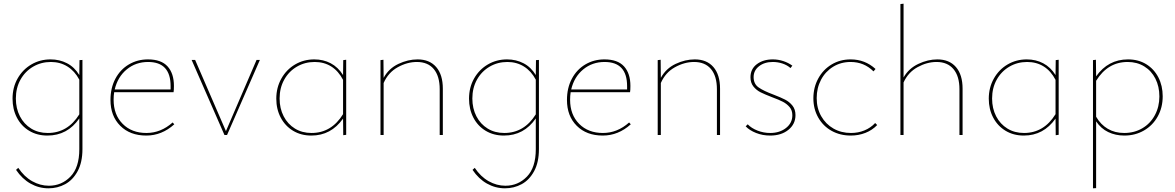

<svg xmlns="http://www.w3.org/2000/svg" viewBox="-20 -732 6372 1041"><path d="M427 -407V76Q427 148 401 196Q375 244 333.5 266.5Q292 289 243 289Q191 289 145.5 263.5Q100 238 67 189L79 178Q111 226 154.5 250.5Q198 275 245 275Q314 275 362 225.5Q410 176 410 77V-90Q346 3 237 3Q181 3 138 -23Q95 -49 71.5 -94.5Q48 -140 48 -197Q48 -258 75.5 -306.5Q103 -355 150 -382.5Q197 -410 254 -410Q303 -410 343.5 -389Q384 -368 410 -325L411 -406ZM410 -112V-300Q385 -347 345.5 -371.5Q306 -396 256 -396Q203 -396 159.5 -370.5Q116 -345 91 -300Q66 -255 66 -198Q66 -144 88 -101.5Q110 -59 149 -35Q188 -11 239 -11Q347 -11 410 -112Z M925 -58Q857 3 773 3Q685 3 632 -50Q579 -103 579 -190Q579 -255 605.5 -305Q632 -355 678.5 -382.5Q725 -410 782 -410Q854 -410 888.5 -372Q923 -334 923 -266Q923 -242 921 -232H599Q596 -213 596 -191Q596 -110 645 -60.5Q694 -11 774 -11Q852 -11 916 -68ZM602 -247H905V-265Q905 -396 783 -396Q716 -396 667 -355.5Q618 -315 602 -247Z M1389 -407 1211 0H1197L1019 -407H1038L1205 -21L1371 -407Z M1857 -408V-1L1841 1L1840 -89Q1775 3 1668 3Q1612 3 1569 -23Q1526 -49 1502 -94.5Q1478 -140 1478 -197Q1478 -257 1505.5 -306Q1533 -355 1580 -382.5Q1627 -410 1684 -410Q1733 -410 1773 -389Q1813 -368 1840 -325L1841 -406ZM1840 -113V-299Q1815 -347 1776 -371.5Q1737 -396 1686 -396Q1633 -396 1589.5 -370.5Q1546 -345 1521 -300Q1496 -255 1496 -198Q1496 -144 1518 -101.5Q1540 -59 1579 -35Q1618 -11 1669 -11Q1777 -11 1840 -113Z M2381 -251V0H2364V-248Q2364 -319 2332 -357.5Q2300 -396 2240 -396Q2188 -396 2136.5 -367.5Q2085 -339 2060 -282V0H2043V-406L2059 -408L2060 -310Q2088 -361 2140 -385.5Q2192 -410 2244 -410Q2309 -410 2345 -368.5Q2381 -327 2381 -251Z M2902 -407V76Q2902 148 2876 196Q2850 244 2808.5 266.5Q2767 289 2718 289Q2666 289 2620.5 263.5Q2575 238 2542 189L2554 178Q2586 226 2629.5 250.5Q2673 275 2720 275Q2789 275 2837 225.5Q2885 176 2885 77V-90Q2821 3 2712 3Q2656 3 2613 -23Q2570 -49 2546.5 -94.5Q2523 -140 2523 -197Q2523 -258 2550.5 -306.5Q2578 -355 2625 -382.5Q2672 -410 2729 -410Q2778 -410 2818.5 -389Q2859 -368 2885 -325L2886 -406ZM2885 -112V-300Q2860 -347 2820.5 -371.5Q2781 -396 2731 -396Q2678 -396 2634.5 -370.5Q2591 -345 2566 -300Q2541 -255 2541 -198Q2541 -144 2563 -101.5Q2585 -59 2624 -35Q2663 -11 2714 -11Q2822 -11 2885 -112Z M3400 -58Q3332 3 3248 3Q3160 3 3107 -50Q3054 -103 3054 -190Q3054 -255 3080.5 -305Q3107 -355 3153.5 -382.5Q3200 -410 3257 -410Q3329 -410 3363.5 -372Q3398 -334 3398 -266Q3398 -242 3396 -232H3074Q3071 -213 3071 -191Q3071 -110 3120 -60.5Q3169 -11 3249 -11Q3327 -11 3391 -68ZM3077 -247H3380V-265Q3380 -396 3258 -396Q3191 -396 3142 -355.5Q3093 -315 3077 -247Z M3884 -251V0H3867V-248Q3867 -319 3835 -357.5Q3803 -396 3743 -396Q3691 -396 3639.5 -367.5Q3588 -339 3563 -282V0H3546V-406L3562 -408L3563 -310Q3591 -361 3643 -385.5Q3695 -410 3747 -410Q3812 -410 3848 -368.5Q3884 -327 3884 -251Z M4023 -47 4034 -58Q4054 -37 4087 -24Q4120 -11 4156 -11Q4207 -11 4241.5 -38Q4276 -65 4276 -107Q4276 -134 4261 -151.5Q4246 -169 4225 -180Q4204 -191 4166 -205Q4127 -220 4104 -231.5Q4081 -243 4065 -263Q4049 -283 4049 -313Q4049 -358 4083.5 -384Q4118 -410 4170 -410Q4199 -410 4226.5 -401Q4254 -392 4276 -376L4266 -363Q4248 -379 4222.5 -387.5Q4197 -396 4170 -396Q4125 -396 4095.5 -373Q4066 -350 4066 -314Q4066 -277 4093 -258Q4120 -239 4174 -219Q4213 -204 4236.5 -192Q4260 -180 4276.5 -159.5Q4293 -139 4293 -108Q4293 -59 4254.5 -28Q4216 3 4156 3Q4115 3 4079.5 -11Q4044 -25 4023 -47Z M4390 -199Q4390 -258 4416.5 -306.5Q4443 -355 4489 -382.5Q4535 -410 4592 -410Q4670 -410 4727 -358L4716 -345Q4665 -396 4592 -396Q4539 -396 4497 -370Q4455 -344 4431.5 -299.5Q4408 -255 4408 -200Q4408 -145 4432.5 -102Q4457 -59 4499 -35Q4541 -11 4594 -11Q4633 -11 4667 -25Q4701 -39 4725 -65L4736 -54Q4709 -26 4672 -11.5Q4635 3 4593 3Q4535 3 4489 -22.5Q4443 -48 4416.5 -94.5Q4390 -141 4390 -199Z M5199 -251V0H5182V-248Q5182 -319 5149.5 -357.5Q5117 -396 5058 -396Q5006 -396 4955 -368Q4904 -340 4879 -285V0H4862V-710L4879 -712V-312Q4907 -361 4959 -385.5Q5011 -410 5062 -410Q5127 -410 5163 -368.5Q5199 -327 5199 -251Z M5720 -408V-1L5704 1L5703 -89Q5638 3 5531 3Q5475 3 5432 -23Q5389 -49 5365 -94.5Q5341 -140 5341 -197Q5341 -257 5368.5 -306Q5396 -355 5443 -382.5Q5490 -410 5547 -410Q5596 -410 5636 -389Q5676 -368 5703 -325L5704 -406ZM5703 -113V-299Q5678 -347 5639 -371.5Q5600 -396 5549 -396Q5496 -396 5452.5 -370.5Q5409 -345 5384 -300Q5359 -255 5359 -198Q5359 -144 5381 -101.5Q5403 -59 5442 -35Q5481 -11 5532 -11Q5640 -11 5703 -113Z M6284 -210Q6284 -149 6257 -100.5Q6230 -52 6182.5 -24.5Q6135 3 6076 3Q6028 3 5988.5 -16Q5949 -35 5923 -74V288L5906 289V-406L5922 -408L5923 -318Q5988 -410 6096 -410Q6152 -410 6194.5 -384Q6237 -358 6260.5 -312.5Q6284 -267 6284 -210ZM6266 -209Q6266 -263 6244.5 -305.5Q6223 -348 6184 -372Q6145 -396 6094 -396Q5986 -396 5923 -294V-99Q5948 -56 5986.5 -33.5Q6025 -11 6075 -11Q6130 -11 6173.5 -36.5Q6217 -62 6241.5 -107.5Q6266 -153 6266 -209Z"/></svg>

Font: Ysabeau Infant Thin
Style: Regular
Weight: 200
Designer: Christian Thalmann (Catharsis Fonts)
Version: Version 0.003